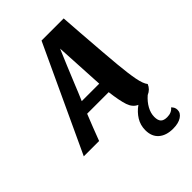

<svg xmlns="http://www.w3.org/2000/svg" viewBox="-308 -768 1134 1134"><g transform="rotate(-45 259.0 -201.0)"><path d="M542 198Q542 224 515.5 241Q489 258 445 258Q388 258 355 229.5Q322 201 322 148Q322 106 343 72Q364 38 399 13Q366 -1 352 -42Q338 -83 328 -164H148Q116 -85 84 0H-44L263 -660H448L457 -534Q472 -333 480 -246.5Q488 -160 498 -108Q508 -56 525 -35Q512 -3 479 11Q449 37 432 68Q415 99 415 130Q415 159 427.5 172Q440 185 468 185Q506 185 525 160Q534 169 538 177.5Q542 186 542 198ZM324 -239 307 -549Q268 -458 217 -333Q208 -311 198.5 -287.5Q189 -264 178 -239Z"/></g></svg>

Font: Sansita
Style: Bold Italic
Weight: 700
Italic angle: -11°
Designer: Pablo Cosgaya
Foundry: Omnibus-Type
Version: Version 1.006